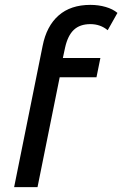

<svg xmlns="http://www.w3.org/2000/svg" viewBox="-20 -768 502 788"><path d="M247 -572 238 -530H392L376 -451H225L134 0H38L155 -580Q171 -661 220.5 -704.5Q270 -748 351 -748Q384 -748 413.5 -739.5Q443 -731 462 -715L422 -644Q392 -669 351 -669Q308 -669 283 -645.5Q258 -622 247 -572Z"/></svg>

Font: Montserrat Alternates Medium
Style: Italic
Weight: 500
Italic angle: -11.3°
Designer: Julieta Ulanovsky
Foundry: Julieta Ulanovsky
Version: Version 7.200